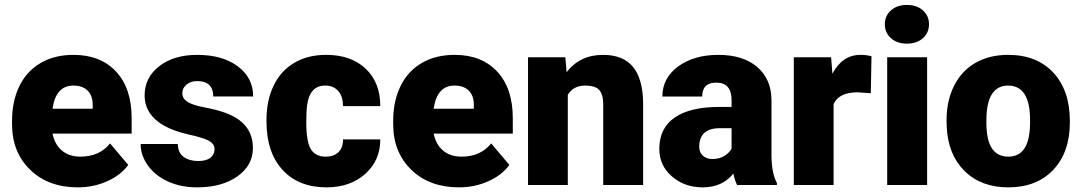

<svg xmlns="http://www.w3.org/2000/svg" viewBox="-20 -765 4471 794"><path d="M301.8 9.8Q180.2 9.8 105 -62.7Q29.8 -135.3 29.8 -251.5V-265.1Q29.8 -346.2 59.8 -408.2Q89.8 -470.2 147.5 -504.2Q205.1 -538.1 284.2 -538.1Q395.5 -538.1 460 -469Q524.4 -399.9 524.4 -276.4V-212.4H197.3Q206.1 -168 235.8 -142.6Q265.6 -117.2 313 -117.2Q391.1 -117.2 435.1 -171.9L510.3 -83Q479.5 -40.5 423.1 -15.4Q366.7 9.8 301.8 9.8ZM283.2 -411.1Q210.9 -411.1 197.3 -315.4H363.3V-328.1Q364.3 -367.7 343.3 -389.4Q322.3 -411.1 283.2 -411.1Z M867.2 -148.4Q867.2 -169.4 845.2 -182.1Q823.2 -194.8 761.7 -208.5Q700.2 -222.2 660.2 -244.4Q620.1 -266.6 599.1 -298.3Q578.1 -330.1 578.1 -371.1Q578.1 -443.8 638.2 -491Q698.2 -538.1 795.4 -538.1Q899.9 -538.1 963.4 -490.7Q1026.9 -443.4 1026.9 -366.2H861.8Q861.8 -429.7 794.9 -429.7Q769 -429.7 751.5 -415.3Q733.9 -400.9 733.9 -379.4Q733.9 -357.4 755.4 -343.8Q776.9 -330.1 824 -321.3Q871.1 -312.5 906.7 -300.3Q1025.9 -259.3 1025.9 -153.3Q1025.9 -81.1 961.7 -35.6Q897.5 9.8 795.4 9.8Q727.5 9.8 674.3 -14.6Q621.1 -39.1 591.3 -81.1Q561.5 -123 561.5 -169.4H715.3Q716.3 -132.8 739.7 -116Q763.2 -99.1 799.8 -99.1Q833.5 -99.1 850.3 -112.8Q867.2 -126.5 867.2 -148.4Z M1326.2 -117.2Q1360.8 -117.2 1379.9 -136Q1398.9 -154.8 1398.4 -188.5H1552.7Q1552.7 -101.6 1490.5 -45.9Q1428.2 9.8 1330.1 9.8Q1214.8 9.8 1148.4 -62.5Q1082 -134.8 1082 -262.7V-269.5Q1082 -349.6 1111.6 -410.9Q1141.1 -472.2 1196.8 -505.1Q1252.4 -538.1 1328.6 -538.1Q1431.6 -538.1 1492.2 -481Q1552.7 -423.8 1552.7 -326.2H1398.4Q1398.4 -367.2 1378.4 -389.2Q1358.4 -411.1 1324.7 -411.1Q1260.7 -411.1 1250 -329.6Q1246.6 -303.7 1246.6 -258.3Q1246.6 -178.7 1265.6 -147.9Q1284.7 -117.2 1326.2 -117.2Z M1877.9 9.8Q1756.3 9.8 1681.2 -62.7Q1606 -135.3 1606 -251.5V-265.1Q1606 -346.2 1636 -408.2Q1666 -470.2 1723.6 -504.2Q1781.2 -538.1 1860.4 -538.1Q1971.7 -538.1 2036.1 -469Q2100.6 -399.9 2100.6 -276.4V-212.4H1773.4Q1782.2 -168 1812 -142.6Q1841.8 -117.2 1889.2 -117.2Q1967.3 -117.2 2011.2 -171.9L2086.4 -83Q2055.7 -40.5 1999.3 -15.4Q1942.9 9.8 1877.9 9.8ZM1859.4 -411.1Q1787.1 -411.1 1773.4 -315.4H1939.5V-328.1Q1940.4 -367.7 1919.4 -389.4Q1898.4 -411.1 1859.4 -411.1Z M2317.9 -528.3 2323.2 -466.3Q2377.9 -538.1 2474.1 -538.1Q2556.6 -538.1 2597.4 -488.8Q2638.2 -439.5 2639.6 -340.3V0H2474.6V-333.5Q2474.6 -373.5 2458.5 -392.3Q2442.4 -411.1 2399.9 -411.1Q2351.6 -411.1 2328.1 -373V0H2163.6V-528.3Z M3028.3 0Q3019.5 -16.1 3012.7 -47.4Q2967.3 9.8 2885.7 9.8Q2811 9.8 2758.8 -35.4Q2706.5 -80.6 2706.5 -148.9Q2706.5 -234.9 2770 -278.8Q2833.5 -322.8 2954.6 -322.8H3005.4V-350.6Q3005.4 -423.3 2942.4 -423.3Q2883.8 -423.3 2883.8 -365.7H2719.2Q2719.2 -442.4 2784.4 -490.2Q2849.6 -538.1 2950.7 -538.1Q3051.8 -538.1 3110.4 -488.8Q3168.9 -439.5 3170.4 -353.5V-119.6Q3171.4 -46.9 3192.9 -8.3V0ZM2925.3 -107.4Q2956.1 -107.4 2976.3 -120.6Q2996.6 -133.8 3005.4 -150.4V-234.9H2957.5Q2871.6 -234.9 2871.6 -157.7Q2871.6 -135.3 2886.7 -121.3Q2901.9 -107.4 2925.3 -107.4Z M3581.1 -379.4 3526.9 -383.3Q3449.2 -383.3 3427.2 -334.5V0H3262.7V-528.3H3417L3422.4 -460.4Q3463.9 -538.1 3538.1 -538.1Q3564.5 -538.1 3584 -532.2Z M3814 0H3648.9V-528.3H3814ZM3639.2 -664.6Q3639.2 -699.7 3664.6 -722.2Q3689.9 -744.6 3730.5 -744.6Q3771 -744.6 3796.4 -722.2Q3821.8 -699.7 3821.8 -664.6Q3821.8 -629.4 3796.4 -606.9Q3771 -584.5 3730.5 -584.5Q3689.9 -584.5 3664.6 -606.9Q3639.2 -629.4 3639.2 -664.6Z M3894.5 -269Q3894.5 -348.1 3925.3 -409.9Q3956.1 -471.7 4013.7 -504.9Q4071.3 -538.1 4148.9 -538.1Q4267.6 -538.1 4335.9 -464.6Q4404.3 -391.1 4404.3 -264.6V-258.8Q4404.3 -135.3 4335.7 -62.7Q4267.1 9.8 4149.9 9.8Q4037.1 9.8 3968.8 -57.9Q3900.4 -125.5 3895 -241.2ZM4059.1 -258.8Q4059.1 -185.5 4082 -151.4Q4105 -117.2 4149.9 -117.2Q4237.8 -117.2 4239.7 -252.4V-269Q4239.7 -411.1 4148.9 -411.1Q4066.4 -411.1 4059.6 -288.6Z"/></svg>

Font: Vazir Black
Style: Black
Weight: 900
Designer: Saber Rastikerdar
Foundry: Saber Rastikerdar
Version: Version 30.0.0